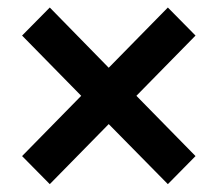

<svg xmlns="http://www.w3.org/2000/svg" viewBox="-20 -585 573 501"><path d="M37.6 -177.7 191.9 -335 37.6 -492.2 109.9 -565.4 263.7 -408.2 418 -565.4 490.2 -492.2 335.9 -335 490.2 -177.7 418 -104.5 263.7 -261.2 109.9 -104.5Z"/></svg>

Font: Vazir Medium FD-UI
Style: Medium-FD-UI
Weight: 500
Designer: Saber Rastikerdar
Foundry: Saber Rastikerdar
Version: Version 30.1.0